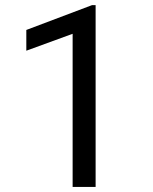

<svg xmlns="http://www.w3.org/2000/svg" viewBox="-20 -735 602 755"><path d="M356 -714.8V0H265.6V-602.1L83.5 -535.6V-617.2L341.8 -714.8Z"/></svg>

Font: Vazirmatn RD
Style: Regular
Weight: 400
Designer: Saber Rastikerdar
Foundry: Saber Rastikerdar
Version: Version 32.102